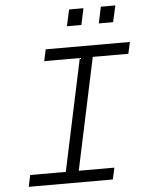

<svg xmlns="http://www.w3.org/2000/svg" viewBox="-59 -940 769 989"><g transform="rotate(-5 325.0 -446.0)"><path d="M62 -60H246L369 -638H185L198 -698H633L620 -638H436L313 -60H497L484 0H49ZM500 -892H575L556 -807H482ZM336 -892H410L392 -807H317Z"/></g></svg>

Font: Azeret Mono Light
Style: Italic
Weight: 300
Italic angle: -12°
Designer: Martin Vácha
Foundry: Displaay
Version: Version 1.000; Glyphs 3.0.3, build 3074